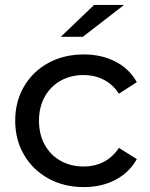

<svg xmlns="http://www.w3.org/2000/svg" viewBox="-20 -757 611 783"><path d="M42 -265Q42 -343 78 -404.5Q114 -466 177.5 -500.5Q241 -535 322 -535Q394 -535 450.5 -506Q507 -477 538 -422L465 -375Q440 -413 403 -432Q366 -451 321 -451Q269 -451 227.5 -428Q186 -405 162.5 -362.5Q139 -320 139 -265Q139 -209 162.5 -166.5Q186 -124 227.5 -101Q269 -78 321 -78Q366 -78 403 -97Q440 -116 465 -154L538 -108Q507 -53 450.5 -23.5Q394 6 322 6Q241 6 177.5 -29Q114 -64 78 -125.5Q42 -187 42 -265ZM364 -737H486L318 -607H228Z"/></svg>

Font: Montserrat Alternates Medium
Style: Regular
Weight: 500
Designer: Julieta Ulanovsky
Foundry: Julieta Ulanovsky
Version: Version 7.200